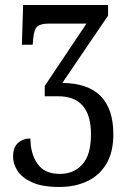

<svg xmlns="http://www.w3.org/2000/svg" viewBox="-20 -734 512 764"><path d="M216 10Q148 10 107.5 -8.5Q67 -27 49.5 -54.5Q32 -82 32 -110Q32 -148 52 -165.5Q72 -183 101 -183Q101 -123 129 -82.5Q157 -42 218 -42Q273 -42 307.5 -79.5Q342 -117 342 -200Q342 -351 211 -351H158V-392L324 -640H173Q142 -640 128.5 -628.5Q115 -617 112 -578L110 -556H67L72 -714H410V-672L228 -404Q431 -402 431 -200Q431 -128 403 -81.5Q375 -35 326.5 -12.5Q278 10 216 10Z"/></svg>

Font: Noto Serif ExtraCondensed
Style: Regular
Weight: 400
Width: 2
Designer: Monotype Design Team
Foundry: Monotype Imaging Inc.
Version: Version 2.015